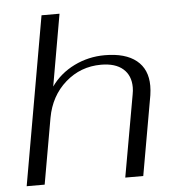

<svg xmlns="http://www.w3.org/2000/svg" viewBox="-50 -730 704 776"><g transform="rotate(-5 301.5 -341.5)"><path d="M147 -683H220L169 -392Q205 -443 263 -471.5Q321 -500 387 -500Q471 -500 515.5 -464Q560 -428 560 -361Q560 -343 557 -323L500 0H427L486 -332Q489 -347 489 -361Q489 -409 458 -436Q427 -463 369 -463Q286 -463 224.5 -409Q163 -355 147 -267L100 0H27Z"/></g></svg>

Font: Fahkwang Light
Style: Italic
Weight: 300
Italic angle: -10°
Version: Version 1.000; ttfautohint (v1.6)